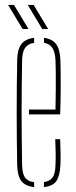

<svg xmlns="http://www.w3.org/2000/svg" viewBox="-20 -758 310 782"><path d="M50 -85Q49 -138.5 48.5 -192.2Q48 -246 48 -299.5Q48 -353 48.5 -406.8Q49 -460.5 50 -514Q51 -557 67 -578.2Q83 -599.5 119 -604V-583.5Q93.5 -579.5 82.2 -563Q71 -546.5 70 -514Q69 -450.5 68.5 -399.2Q68 -348 68 -300.2Q68 -252.5 68.5 -200.8Q69 -149 70 -85Q71 -50 82.2 -34.5Q93.5 -19 119 -16V4Q82 0 66.5 -21.2Q51 -42.5 50 -85ZM159 4V-16.5Q183.5 -20 194.2 -35.2Q205 -50.5 206 -85Q207 -107.5 206.8 -133.2Q206.5 -159 205 -191H225Q226.5 -159 226.8 -133Q227 -107 226 -85Q224 -42.5 210 -21.2Q196 0 159 4ZM98 -292V-312H206Q207 -356.5 207.2 -395.5Q207.5 -434.5 207.2 -464.8Q207 -495 206 -514Q204 -546.5 193.2 -563Q182.5 -579.5 159 -584V-604Q193 -599.5 208.5 -578.5Q224 -557.5 226 -514Q226.5 -496 227 -465Q227.5 -434 227.2 -390.5Q227 -347 225 -292ZM72 -640 13 -738H37L96 -640ZM152 -640 93 -738H117L176 -640Z"/></svg>

Font: Big Shoulders Stencil Display Thin Thin
Style: Regular
Weight: 250
Version: Version 2.001